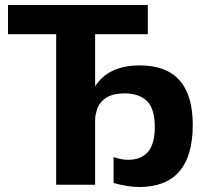

<svg xmlns="http://www.w3.org/2000/svg" viewBox="-20 -740 834 769"><path d="M540 -478Q752 -478 752 -240Q752 9 537 9Q494 9 435 -7V-111Q465 -100 493 -100Q600 -100 600 -230Q600 -305 568.5 -335.5Q537 -366 478 -366Q394 -366 369 -304L362 -276Q361 -268 361 -259V0H205V-603H12V-720H572V-603H361V-394Q414 -478 540 -478Z"/></svg>

Font: cwTeXHei
Style: Medium
Weight: 500
Version: Version 1.17